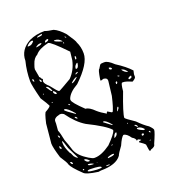

<svg xmlns="http://www.w3.org/2000/svg" viewBox="-135 -827 845 945"><g transform="rotate(-20 287.5 -354.0)"><path d="M206.1 -724.6Q219.7 -718.8 250 -714.8Q275.4 -704.1 303.7 -671.9Q335.9 -625 335.9 -617.2Q349.6 -589.8 349.6 -555.7Q349.6 -502 267.6 -423.8Q219.7 -396.5 210 -366.2V-361.3Q210 -347.7 264.6 -295.9Q283.2 -295.9 311.5 -267.6Q328.1 -252.9 355.5 -237.3V-238.3Q355.5 -242.2 360.4 -247.1L379.9 -235.4H384.8Q394.5 -252 408.2 -311.5L417 -385.7V-389.6Q417 -402.3 399.4 -404.3H397.5L384.8 -400.4H381.8V-408.2Q389.6 -457 395.5 -457Q407.2 -478.5 412.1 -478.5L423.8 -479.5H430.7Q448.2 -479.5 476.6 -452.1Q525.4 -420.9 550.8 -392.6V-391.6L546.9 -374V-360.4Q546.9 -353.5 529.3 -342.8H526.4Q497.1 -355.5 484.4 -355.5H478.5Q471.7 -355.5 467.8 -313.5Q428.7 -210.9 428.7 -188.5Q429.7 -183.6 476.6 -152.3Q504.9 -123 529.3 -107.4Q546.9 -89.8 546.9 -83Q546.9 -71.3 522.5 -16.6Q522.5 -3.9 499 2.9L493.2 7.8H492.2Q488.3 7.8 484.4 -28.3Q478.5 -36.1 456.1 -50.8V-52.7Q456.1 -55.7 469.7 -57.6Q469.7 -60.5 458 -65.4H453.1L450.2 -62.5H448.2Q448.2 -74.2 430.7 -84Q412.1 -111.3 395.5 -111.3Q383.8 -103.5 367.2 -65.4Q343.8 -34.2 339.8 -22.5Q312.5 15.6 232.4 15.6L218.8 17.6Q155.3 8.8 144.5 -4.9Q98.6 -48.8 91.8 -67.4Q90.8 -77.1 65.4 -115.2Q47.9 -171.9 47.9 -192.4L57.6 -293.9Q70.3 -349.6 77.1 -349.6Q103.5 -364.3 103.5 -371.1Q97.7 -383.8 74.2 -419.9Q54.7 -496.1 54.7 -515.6Q54.7 -569.3 67.4 -619.1Q67.4 -676.8 125 -708Q160.2 -724.6 206.1 -724.6ZM161.1 -709V-706.1Q188.5 -707 188.5 -712.9V-714.8L185.5 -715.8Q168.9 -713.9 161.1 -709ZM101.6 -682.6 103.5 -680.7H109.4Q124 -680.7 135.7 -696.3V-698.2L132.8 -701.2Q117.2 -701.2 101.6 -682.6ZM188.5 -669.9H191.4Q209 -671.9 209 -680.7L206.1 -682.6Q191.4 -682.6 188.5 -669.9ZM138.7 -663.1H145.5Q170.9 -666 170.9 -674.8H163.1Q152.3 -674.8 138.7 -663.1ZM240.2 -665H233.4V-663.1Q233.4 -658.2 270.5 -646.5H271.5V-648.4Q256.8 -665 240.2 -665ZM291 -665H289.1Q289.1 -658.2 295.9 -658.2V-660.2ZM96.7 -563.5 103.5 -525.4V-520.5Q107.4 -520.5 113.3 -507.8Q117.2 -507.8 117.2 -502.9L114.3 -496.1V-493.2Q114.3 -482.4 137.7 -460.9Q167 -422.9 171.9 -422.9H175.8Q177.7 -422.9 241.2 -460Q274.4 -493.2 285.2 -543L290 -585.9Q215.8 -663.1 202.1 -663.1Q151.4 -651.4 132.8 -627.9Q112.3 -617.2 103.5 -588.9Q96.7 -571.3 96.7 -563.5ZM274.4 -640.6 271.5 -637.7V-636.7L274.4 -634.8H276.4V-640.6ZM300.8 -545.9V-543L302.7 -540H303.7L307.6 -544.9V-554.7L304.7 -557.6Q300.8 -556.6 300.8 -545.9ZM69.3 -522.5 67.4 -520.5V-512.7L72.3 -507.8H74.2V-513.7Q74.2 -520.5 69.3 -522.5ZM287.1 -501V-496.1H289.1Q301.8 -496.1 304.7 -521.5L303.7 -522.5H300.8Q287.1 -511.7 287.1 -501ZM100.6 -508.8H99.6V-505.9Q99.6 -497.1 105.5 -494.1L108.4 -496.1V-501Q102.5 -508.8 100.6 -508.8ZM276.4 -470.7Q279.3 -470.7 290 -476.6V-480.5Q276.4 -478.5 276.4 -470.7ZM120.1 -462.9 118.2 -461.9V-460.9Q134.8 -434.6 138.7 -434.6H141.6V-437.5Q130.9 -462.9 120.1 -462.9ZM244.1 -437.5 246.1 -436.5H247.1Q256.8 -437.5 276.4 -456.1V-457V-459Q259.8 -454.1 244.1 -437.5ZM443.4 -446.3H440.4V-444.3Q440.4 -434.6 452.1 -434.6L455.1 -437.5Q451.2 -446.3 443.4 -446.3ZM93.8 -437.5 91.8 -434.6 93.8 -432.6H96.7V-434.6ZM145.5 -431.6H142.6V-423.8Q148.4 -413.1 156.2 -413.1H157.2V-417Q157.2 -423.8 145.5 -431.6ZM497.1 -417H496.1V-416Q502.9 -402.3 522.5 -394.5V-397.5Q511.7 -414.1 497.1 -417ZM476.6 -392.6 468.8 -395.5 467.8 -394.5V-392.6Q468.8 -389.6 474.6 -389.6H476.6ZM121.1 -382.8 118.2 -381.8V-379.9H123L125 -381.8V-382.8ZM513.7 -361.3 518.6 -358.4Q531.2 -362.3 531.2 -366.2V-373H529.3Q513.7 -369.1 513.7 -361.3ZM452.1 -371.1 448.2 -367.2V-358.4H452.1L456.1 -364.3V-368.2L453.1 -371.1ZM195.3 -346.7H192.4V-345.7Q192.4 -341.8 198.2 -338.9L200.2 -339.8V-341.8ZM166 -329.1 163.1 -327.1V-325.2Q168.9 -317.4 210 -289.1H212.9V-291Q182.6 -327.1 168 -329.1ZM103.5 -289.1V-276.4L100.6 -241.2Q107.4 -226.6 115.2 -185.5Q125 -162.1 135.7 -127Q148.4 -93.8 195.3 -65.4Q214.8 -53.7 222.7 -53.7H226.6Q260.7 -53.7 308.6 -87.9Q351.6 -130.9 356.4 -148.4V-152.3Q333 -179.7 240.2 -225.6Q196.3 -252 156.2 -307.6Q146.5 -313.5 142.6 -313.5H135.7Q103.5 -306.6 103.5 -289.1ZM202.1 -276.4H200.2Q200.2 -268.6 210 -264.6H211.9Q211.9 -272.5 202.1 -276.4ZM407.2 -232.4 408.2 -230.5H409.2L418.9 -244.1V-251H417Q413.1 -251 407.2 -232.4ZM90.8 -218.8V-216.8Q92.8 -206.1 95.7 -206.1H98.6V-212.9Q93.8 -218.8 90.8 -218.8ZM325.2 -207 323.2 -206.1V-204.1L360.4 -175.8H363.3V-177.7Q338.9 -207 327.1 -207ZM103.5 -184.6H100.6V-175.8Q100.6 -153.3 118.2 -118.2Q121.1 -118.2 129.9 -96.7Q139.6 -85 144.5 -83H147.5V-84L118.2 -143.6Q105.5 -184.6 103.5 -184.6ZM83 -166H79.1V-156.2L83 -152.3H88.9V-154.3ZM434.6 -161.1 431.6 -158.2 434.6 -156.2H436.5V-158.2ZM462.9 -138.7V-136.7Q470.7 -127 474.6 -125H477.5V-127Q472.7 -138.7 462.9 -138.7ZM349.6 -114.3V-112.3H351.6Q367.2 -121.1 367.2 -131.8V-135.7H366.2Q356.4 -135.7 349.6 -114.3ZM470.7 -120.1 468.8 -118.2Q468.8 -111.3 497.1 -99.6H502L504.9 -101.6V-102.5Q490.2 -120.1 474.6 -120.1ZM327.1 -86.9 323.2 -83V-81.1H325.2L329.1 -84V-86.9ZM522.5 -86.9 518.6 -84V-83Q523.4 -77.1 526.4 -77.1V-83ZM480.5 -78.1 483.4 -75.2Q492.2 -76.2 492.2 -81.1V-83Q490.2 -85.9 484.4 -85.9Q480.5 -85 480.5 -78.1ZM103.5 -75.2V-74.2V-71.3Q107.4 -61.5 114.3 -61.5V-62.5Q114.3 -75.2 103.5 -75.2ZM175.8 -63.5H172.9V-59.6Q181.6 -46.9 190.4 -46.9H194.3Q197.3 -46.9 197.3 -49.8Q183.6 -63.5 175.8 -63.5ZM510.7 -43.9 507.8 -41V-40H511.7L513.7 -43V-43.9ZM258.8 -41H256.8V-40H258.8ZM285.2 -31.2V-29.3Q317.4 -31.2 320.3 -38.1V-39.1L317.4 -41H310.5Q285.2 -36.1 285.2 -31.2ZM184.6 -35.2H181.6V-33.2Q181.6 -27.3 202.1 -26.4H211.9Q199.2 -35.2 184.6 -35.2ZM228.5 -29.3H226.6V-26.4H228.5ZM153.3 -21.5 149.4 -18.6V-15.6H153.3V-13.7L156.2 -15.6V-19.5ZM169.9 -3.9Q169.9 2 215.8 4.9H231.4Q240.2 4.9 241.2 2Q241.2 -7.8 184.6 -8.8Q169.9 -8.8 169.9 -3.9ZM266.6 1 264.6 2.9V4.9H270.5H280.3L283.2 2.9L280.3 1Z"/></g></svg>

Font: Love Ya Like A Sister
Style: Regular
Weight: 400
Designer: Kimberly Geswein
Foundry: Kimberly Geswein
Version: Version 1.002 2007